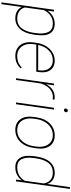

<svg xmlns="http://www.w3.org/2000/svg" viewBox="819 -1609 993 2671"><g transform="rotate(90 1315.5 -273.5)"><path d="M312.5 -538.1Q402.3 -538.1 443.4 -473.6Q484.4 -409.2 465.8 -279.3L461.9 -249.5Q444.3 -124 385 -57.1Q325.7 9.8 236.8 9.8Q174.8 9.8 135.3 -14.6Q95.7 -39.1 77.1 -77.6L38.1 203.1H13.2L115.7 -528.3H140.6L127.9 -438.5Q158.2 -483.9 204.8 -511Q251.5 -538.1 312.5 -538.1ZM437 -249.5 440.9 -279.3Q456.5 -389.2 424.6 -450.4Q392.6 -511.7 309.6 -511.7Q256.3 -511.7 219.2 -492.4Q182.1 -473.1 158.2 -444.6Q134.3 -416 120.6 -386.7L84 -124Q91.3 -92.8 110.8 -68.8Q130.4 -44.9 162.8 -30.8Q195.3 -16.6 241.2 -16.6Q323.7 -16.6 372.6 -77.9Q421.4 -139.2 437 -249.5Z M977.5 -281.7H600.1L594.7 -243.2Q585 -174.3 603.8 -123.3Q622.6 -72.3 663.1 -44.2Q703.6 -16.1 758.8 -16.1Q802.2 -16.1 841.3 -29.5Q880.4 -43 917 -79.1L930.2 -64Q901.4 -30.8 858.2 -10.5Q814.9 9.8 754.9 9.8Q693.8 9.8 647.9 -20.3Q602.1 -50.3 580.6 -106.9Q559.1 -163.6 570.3 -243.2L576.2 -284.2Q587.4 -364.7 624 -421.4Q660.6 -478 712.6 -508.1Q764.6 -538.1 822.8 -538.1Q878.4 -538.1 918 -512.9Q957.5 -487.8 975.1 -438.7Q992.7 -389.6 982.4 -317.4ZM818.8 -511.7Q740.7 -511.7 683.1 -456.8Q625.5 -401.9 605 -308.1H957L958.5 -319.3Q970.7 -406.2 932.6 -459Q894.5 -511.7 818.8 -511.7Z M1333 -538.1Q1356.4 -538.1 1367.7 -532.7L1361.8 -509.3Q1346.7 -512.2 1329.6 -512.2Q1282.7 -512.2 1245.6 -490.2Q1208.5 -468.3 1182.1 -430.4Q1155.8 -392.6 1141.1 -344.2L1092.8 0H1068.4L1142.6 -528.3H1167L1151.4 -417.5Q1180.2 -473.6 1225.6 -505.9Q1271 -538.1 1333 -538.1Z M1518.6 -720.7Q1529.3 -720.7 1535.9 -712.6Q1542.5 -704.6 1541 -693.4Q1539.1 -682.1 1530.5 -674.3Q1522 -666.5 1511.2 -666.5Q1500.5 -666.5 1494.1 -674.3Q1487.8 -682.1 1489.7 -693.4Q1491.2 -704.6 1499.5 -712.6Q1507.8 -720.7 1518.6 -720.7ZM1429.7 0H1405.3L1479.5 -528.3H1503.9Z M1612.3 -284.2Q1628.4 -400.4 1697.3 -469.2Q1766.1 -538.1 1863.3 -538.1Q1961.9 -538.1 2010.7 -469.2Q2059.6 -400.4 2043.5 -284.2L2037.6 -244.1Q2021.5 -127.9 1953.1 -59.1Q1884.8 9.8 1787.1 9.8Q1689 9.8 1639.6 -59.1Q1590.3 -127.9 1606.4 -244.1ZM1630.9 -244.1Q1622.1 -181.6 1637 -129.9Q1651.9 -78.1 1690.7 -47.4Q1729.5 -16.6 1791 -16.6Q1852.5 -16.6 1899.2 -47.4Q1945.8 -78.1 1975.1 -129.9Q2004.4 -181.6 2013.2 -244.1L2019 -284.2Q2027.8 -345.7 2012.7 -397.5Q1997.6 -449.2 1959.2 -480.5Q1920.9 -511.7 1859.4 -511.7Q1798.3 -511.7 1751.2 -480.5Q1704.1 -449.2 1674.8 -397.5Q1645.5 -345.7 1636.7 -284.2Z M2583.5 -750H2608.4L2502.9 0H2478L2489.3 -80.1Q2460.9 -40.5 2414.3 -15.4Q2367.7 9.8 2305.2 9.8Q2215.3 9.8 2175.3 -57.1Q2135.3 -124 2152.8 -249.5L2156.7 -279.3Q2175.3 -409.2 2234.4 -473.6Q2293.5 -538.1 2382.8 -538.1Q2445.3 -538.1 2483.9 -510.3Q2522.5 -482.4 2539.6 -436ZM2308.1 -16.6Q2354.5 -16.6 2390.4 -30.5Q2426.3 -44.4 2452.4 -68.1Q2478.5 -91.8 2495.1 -122.6L2532.2 -387.2Q2527.3 -417 2511.2 -445.3Q2495.1 -473.6 2463.4 -492.7Q2431.6 -511.7 2378.4 -511.7Q2295.4 -511.7 2246.8 -450.4Q2198.2 -389.2 2182.6 -279.3L2178.7 -249.5Q2163.1 -139.2 2194.3 -77.9Q2225.6 -16.6 2308.1 -16.6Z"/></g></svg>

Font: Robert Sans Thin
Style: Italic
Weight: 100
Italic angle: -8°
Designer: Christian Robertson (extended by Adam Twardoch)
Foundry: Google
Version: Version 12.135;April 2, 2019;FontCreator 11.5.0.2425 64-bit;